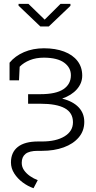

<svg xmlns="http://www.w3.org/2000/svg" viewBox="-20 -782 500 1001"><path d="M154.8 199.2Q125 189 98.1 168.9Q71.3 148.9 54.2 122.1Q37.1 95.2 37.1 64.9Q37.1 12.2 73 -16.1Q108.9 -44.4 178.7 -44.4H198.7Q272.9 -44.4 316.7 -71.3Q360.4 -98.1 360.4 -144.5Q360.4 -194.3 317.6 -217.8Q274.9 -241.2 190.4 -241.2H126.5V-291H190.4Q272 -291 310.8 -317.1Q349.6 -343.3 349.6 -389.6Q349.6 -429.7 314.5 -455.3Q279.3 -481 209 -481.4Q168 -481.4 135.7 -468.5Q103.5 -455.6 82.5 -434.1L79.1 -363.3H29.8V-455.1Q58.6 -490.2 105.2 -510.3Q151.9 -530.3 209 -530.3Q269 -530.3 314.2 -513.2Q359.4 -496.1 384 -464.1Q408.7 -432.1 408.7 -387.7Q408.7 -348.6 381.1 -316.9Q353.5 -285.2 304.2 -268.1Q360.8 -253.4 390.1 -222.4Q419.4 -191.4 419.4 -146.5Q419.4 -99.6 390.6 -65.7Q361.8 -31.7 312 -13.7Q262.2 4.4 198.7 4.4H176.8Q132.8 4.4 113 20.3Q93.3 36.1 93.3 66.9Q93.3 88.4 105.5 105.7Q117.7 123 136.7 136.2Q155.8 149.4 176.8 157.2ZM190.4 -644 76.7 -752.4V-761.7H128.4L212.9 -679.7L295.4 -761.7H347.2V-751.5L234.4 -644Z"/></svg>

Font: Roboto Slab LO Light
Style: Regular
Weight: 300
Designer: Google
Version: Version 2.000